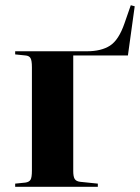

<svg xmlns="http://www.w3.org/2000/svg" viewBox="-20 -714 535 734"><path d="M38 0V-12L77 -16Q91 -18 96.5 -26.5Q102 -35 102 -62V-457Q102 -483 96.5 -492Q91 -501 77 -502L38 -506V-518H312Q367 -518 400.5 -539.5Q434 -561 456 -625L480 -694L495 -690L469 -502H260V-60Q260 -39 265.5 -30Q271 -21 286 -19L354 -12V0Z"/></svg>

Font: Literata 72pt
Style: Bold
Weight: 700
Designer: Latin by Veronika Burian and Jose Scaglione. Greek by Irene Vlachou. Cyrillic by Vera Evstafieva.
Foundry: TypeTogether
Version: Version 3.002